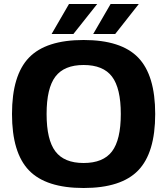

<svg xmlns="http://www.w3.org/2000/svg" viewBox="-20 -920 836 960"><path d="M125 -632Q210 -720 398 -720Q586 -720 671 -632Q756 -544 756 -350Q756 -156 671 -68Q586 20 398 20Q210 20 125 -68Q40 -156 40 -350Q40 -544 125 -632ZM398 -595Q301 -595 257 -537Q213 -479 213 -350Q213 -221 257 -163Q301 -105 398 -105Q496 -105 540 -163Q584 -221 584 -350Q584 -479 540 -537Q496 -595 398 -595ZM238 -750 325 -900H466L347 -750ZM446 -750 533 -900H674L556 -750Z"/></svg>

Font: Fivo Sans Modern
Style: Regular
Weight: 700
Designer: Alexander Slobzheninov
Foundry: Alexander Slobzheninov
Version: 1.0